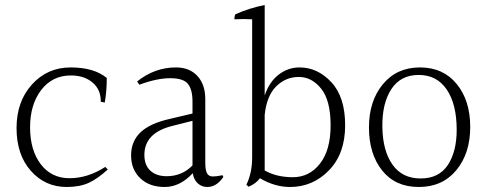

<svg xmlns="http://www.w3.org/2000/svg" viewBox="-20 -784 1943 766"><path d="M246 -38Q160 -38 103 -102.5Q46 -167 46 -273Q46 -379 107.5 -447Q169 -515 262 -515Q355 -515 406 -473Q406 -421 398 -375L382 -378Q383 -426 349.5 -454.5Q316 -483 263 -483Q189 -483 144.5 -425Q100 -367 100 -276Q100 -185 142.5 -129Q185 -73 257.5 -73Q330 -73 400 -118L410 -108Q370 -71 334 -54.5Q298 -38 246 -38Z M556 -166Q556 -125 580 -103Q604 -81 645 -81Q706 -81 748 -124V-302L665 -281Q556 -253 556 -166ZM807 -38Q785 -38 769 -52.5Q753 -67 749 -93Q698 -38 637 -38Q576 -38 539.5 -73Q503 -108 503 -164Q503 -220 540.5 -256Q578 -292 659 -310L748 -331V-379Q748 -426 730 -449Q712 -472 659 -472Q606 -472 536 -446L527 -459Q597 -515 682 -515Q736 -515 767.5 -481Q799 -447 799 -388V-135Q799 -105 806 -92.5Q813 -80 829 -80Q845 -80 868 -85L871 -78Q844 -38 807 -38Z M1036 -104Q1083 -77 1148.5 -77Q1214 -77 1256.5 -131Q1299 -185 1299 -284Q1299 -383 1261.5 -430Q1224 -477 1172 -477Q1120 -477 1082 -439.5Q1044 -402 1036 -326ZM1175 -515Q1247 -515 1302 -456Q1357 -397 1357 -284Q1357 -171 1292.5 -104.5Q1228 -38 1137 -38Q1076 -38 1017 -73Q1002 -52 972 -39L963 -47Q986 -94 986 -157V-707Q970 -708 952 -708Q934 -708 915 -707Q915 -719 919 -727Q975 -752 1036 -764V-403Q1054 -457 1091.5 -486Q1129 -515 1175 -515Z M1802 -266Q1802 -368 1762.5 -426.5Q1723 -485 1650.5 -485Q1578 -485 1541 -428Q1504 -371 1505.5 -276.5Q1507 -182 1546 -127Q1585 -72 1658 -72Q1731 -72 1766.5 -125.5Q1802 -179 1802 -266ZM1655.5 -515Q1748 -515 1802 -449Q1856 -383 1856 -277.5Q1856 -172 1800.5 -105Q1745 -38 1651 -38Q1557 -38 1504.5 -104Q1452 -170 1452 -275.5Q1452 -381 1507.5 -448Q1563 -515 1655.5 -515Z"/></svg>

Font: Halant Light
Style: Regular
Weight: 300
Designer: Hitesh Malaviya (Devanagari), Satya Rajpurohit (Latin)
Foundry: Indian Type Foundry
Version: Version 1.101;PS 1.0;hotconv 1.0.78;makeotf.lib2.5.61930; tt